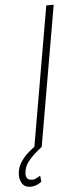

<svg xmlns="http://www.w3.org/2000/svg" viewBox="-103 -743 398 971"><g transform="rotate(-5 96.5 -257.5)"><path d="M208.5 -710.9 85.4 0H47.9L170.9 -710.9ZM63.5 -14.2 84.5 0.5Q65.9 15.1 45.9 33Q25.9 50.8 10.7 72Q-4.4 93.3 -7.3 118.7Q-10.3 134.3 -4.4 147.5Q1.5 160.6 20 160.6Q32.2 162.1 43.9 156.2Q55.7 150.4 64.9 144L68.4 174.8Q57.1 184.1 43.2 189.7Q29.3 195.3 14.2 195.8Q-19 195.8 -32 172.4Q-44.9 148.9 -41.5 121.1Q-38.6 91.8 -22.5 66.9Q-6.3 42 16.6 21.7Q39.6 1.5 63.5 -14.2Z"/></g></svg>

Font: Roboto Condensed ExtraLight
Style: Italic
Weight: 250
Italic angle: -12°
Designer: Christian Robertson
Foundry: Google
Version: Version 3.008; 2023